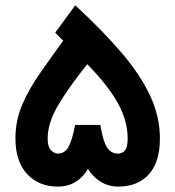

<svg xmlns="http://www.w3.org/2000/svg" viewBox="-20 -690 648 710"><path d="M258.3 -670.4Q360.8 -575.7 430.4 -493.9Q500 -412.1 535.6 -335.2Q571.3 -258.3 571.3 -178.2Q571.3 -90.3 530.3 -45.2Q489.3 0 417 0Q381.3 0 351.8 -18.3Q322.3 -36.6 305.2 -65.9Q289.1 -36.1 260.5 -18.1Q231.9 0 193.8 0Q123.5 0 80.3 -46.4Q37.1 -92.8 37.1 -178.2Q37.1 -243.7 61.5 -301.3Q85.9 -358.9 126.2 -416.7Q166.5 -474.6 213.9 -539.6L184.1 -569.3ZM193.4 -122.1Q219.2 -122.1 232.9 -145.8Q246.6 -169.4 257.8 -228H351.1Q360.4 -169.9 375 -146Q389.6 -122.1 417 -122.1Q432.1 -122.1 442.1 -133.8Q452.1 -145.5 452.1 -177.7Q452.1 -242.2 416.5 -307.4Q380.9 -372.6 302.7 -452.6Q231.9 -364.3 194.1 -299.3Q156.2 -234.4 156.2 -177.7Q156.2 -147.9 168.2 -135Q180.2 -122.1 193.4 -122.1Z"/></svg>

Font: Vazir UI
Style: Bold-UI
Weight: 700
Designer: Saber Rastikerdar
Foundry: Saber Rastikerdar
Version: Version 30.1.0